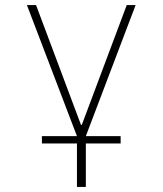

<svg xmlns="http://www.w3.org/2000/svg" viewBox="-20 -536 640 756"><path d="M283 29H145V0H283L86 -516H122L299 -44H302L479 -516H514L318 0H455V29H318V200H283Z"/></svg>

Font: IBM Plex Mono ExtraLight
Style: Regular
Weight: 200
Monospace: yes
Designer: Mike Abbink, Paul van der Laan, Pieter van Rosmalen
Foundry: Bold Monday
Version: Version 2.3